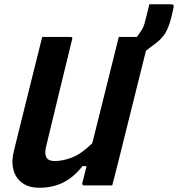

<svg xmlns="http://www.w3.org/2000/svg" viewBox="-20 -874 839 905"><path d="M166 11Q116 11 84.5 -12Q53 -35 43 -75Q33 -115 46 -165Q72 -269 99 -379Q126 -489 154 -600Q160 -625 166.5 -650Q173 -675 179 -700H312Q324 -700 320 -689Q289 -564 258 -434.5Q227 -305 198 -186Q189 -152 198 -133.5Q207 -115 238 -115Q277 -115 320.5 -132Q364 -149 415 -199Q446 -324 477.5 -449.5Q509 -575 540 -700H625Q633 -710 644 -727Q652 -738 656 -748Q660 -758 664 -774Q667 -785 673 -809Q679 -833 684 -854H786Q802 -854 798 -838Q797 -832 793 -816Q789 -800 787 -790Q775 -744 759 -717.5Q743 -691 709 -666Q698 -658 687.5 -650Q677 -642 668 -635Q635 -504 602.5 -372Q570 -240 537 -109Q530 -80 522.5 -52Q515 -24 509 0H376Q371 0 369 -3.5Q367 -7 368 -11Q378 -49 388 -91H369Q326 -37 276.5 -13Q227 11 166 11Z"/></svg>

Font: Recursive Sn Lnr St
Style: Bold Italic
Weight: 700
Italic angle: -15°
Version: Version 1.079;hotconv 1.0.112;makeotfexe 2.5.65598; ttfautoh